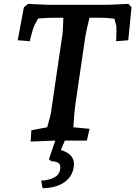

<svg xmlns="http://www.w3.org/2000/svg" viewBox="-20 -730 703 997"><path d="M143 -54 225 -69Q243 -131 245 -148L303 -543Q307 -565 309 -638H257Q234 -638 178 -634L158 -597Q152 -582 145 -557Q138 -532 135 -516L72 -521L104 -692L126 -710Q219 -705 238 -705H533Q552 -705 647 -710L663 -692L646 -521L583 -516Q586 -574 584 -596L574 -633Q532 -638 496 -638H445Q428 -573 423 -540L370 -178Q365 -141 361 -69L445 -61L431 0H317L296 49Q364 69 364 122Q364 132 363 137Q355 190 311 218.5Q267 247 201 247L194 208Q237 206 265 189.5Q293 173 293 139Q293 121 280.5 114.5Q268 108 246 107L234 97L267 0L139 5Z"/></svg>

Font: Andada Pro
Style: Bold Italic
Weight: 700
Italic angle: -7°
Designer: Carolina Giovagnoli
Foundry: Huerta Tipografica
Version: Version 3.005; ttfautohint (v1.8.4)